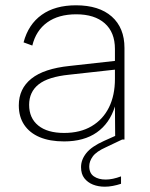

<svg xmlns="http://www.w3.org/2000/svg" viewBox="-20 -527 565 725"><path d="M431 -21 441 0 380 29Q344 45 330.5 63.5Q317 82 317 101Q317 127 334.5 139Q352 151 379 151Q405 151 437 139V167Q422 172 406 175Q390 178 376 178Q351 178 331 170Q311 162 298.5 146Q286 130 286 104Q286 76 306 51Q326 26 373 5ZM415 0 414 -125Q394 -61 345.5 -27Q297 7 222 7Q168 7 130 -9Q92 -25 71.5 -55.5Q51 -86 51 -129Q51 -192 98.5 -230Q146 -268 243 -278L414 -297V-342Q414 -405 375.5 -439Q337 -473 268 -473Q201 -473 158.5 -442.5Q116 -412 102 -355L69 -367Q87 -435 137.5 -471Q188 -507 267 -507Q354 -507 402 -464.5Q450 -422 450 -346V0ZM414 -264 242 -245Q162 -237 126 -208.5Q90 -180 90 -131Q90 -81 124.5 -53Q159 -25 222 -25Q283 -25 326 -50.5Q369 -76 391.5 -121.5Q414 -167 414 -229Z"/></svg>

Font: Albert Sans ExtraLight
Style: Regular
Weight: 250
Designer: Andreas Rasmussen
Foundry: a.Foundry
Version: Version 1.025